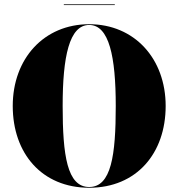

<svg xmlns="http://www.w3.org/2000/svg" viewBox="-20 -874 840 904"><path d="M280.5 -853.5V-850H520.5V-853.5ZM400 10C623 10 760 -152 760 -375C760 -598 613 -760 400 -760C187 -760 40 -598 40 -375C40 -152 177 10 400 10ZM400 -756.5C494 -756.5 525 -607 525 -375C525 -143 504 6.5 400 6.5C296 6.5 275 -143 275 -375C275 -607 306 -756.5 400 -756.5Z"/></svg>

Font: Bodoni* 48pt Fatface
Style: Regular
Weight: 900
Version: Version 2.3